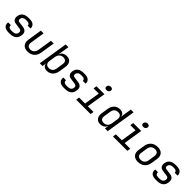

<svg xmlns="http://www.w3.org/2000/svg" viewBox="484 -2599 4431 4431"><g transform="rotate(45 2700.0 -383.5)"><path d="M233 8Q142 8 98 -33.5Q54 -75 65 -151H155Q149 -113 172.5 -91.5Q196 -70 245 -70H289Q339 -70 370 -92Q401 -114 407 -154Q419 -225 355 -234L207 -256Q152 -264 127 -302.5Q102 -341 112 -404Q123 -479 177.5 -518.5Q232 -558 322 -558H366Q447 -558 491 -519.5Q535 -481 529 -415H438Q440 -444 417.5 -463Q395 -482 354 -482H310Q264 -482 235 -461Q206 -440 200 -404Q191 -345 243 -338L381 -318Q519 -298 495 -154Q469 8 277 8Z M853 10Q758 10 710.5 -46.5Q663 -103 678 -200L733 -550H823L768 -200Q758 -138 784.5 -103.5Q811 -69 866 -69Q922 -69 960 -103.5Q998 -138 1008 -200L1063 -550H1153L1098 -200Q1082 -100 1018 -45Q954 10 853 10Z M1486 10Q1423 10 1388.5 -21Q1354 -52 1356 -105H1355L1338 0H1248L1364 -730H1454L1428 -570L1406 -445H1407Q1422 -500 1466 -530Q1510 -560 1577 -560Q1660 -560 1700 -505Q1740 -450 1725 -355L1700 -194Q1684 -97 1628 -43.5Q1572 10 1486 10ZM1469 -68Q1526 -68 1563 -98Q1600 -128 1610 -195L1635 -355Q1646 -423 1618.5 -452.5Q1591 -482 1534 -482Q1479 -482 1441.5 -447Q1404 -412 1393 -350L1370 -200Q1360 -138 1387 -103Q1414 -68 1469 -68Z M2033 8Q1942 8 1898 -33.5Q1854 -75 1865 -151H1955Q1949 -113 1972.5 -91.5Q1996 -70 2045 -70H2089Q2139 -70 2170 -92Q2201 -114 2207 -154Q2219 -225 2155 -234L2007 -256Q1952 -264 1927 -302.5Q1902 -341 1912 -404Q1923 -479 1977.5 -518.5Q2032 -558 2122 -558H2166Q2247 -558 2291 -519.5Q2335 -481 2329 -415H2238Q2240 -444 2217.5 -463Q2195 -482 2154 -482H2110Q2064 -482 2035 -461Q2006 -440 2000 -404Q1991 -345 2043 -338L2181 -318Q2319 -298 2295 -154Q2269 8 2077 8Z M2436 0 2449 -82H2644L2705 -468H2535L2548 -550H2808L2734 -82H2919L2906 0ZM2774 -649Q2741 -649 2725 -666Q2709 -683 2713 -712Q2718 -742 2739.5 -759.5Q2761 -777 2794 -777Q2827 -777 2843.5 -759.5Q2860 -742 2855 -712Q2851 -683 2829 -666Q2807 -649 2774 -649Z M3222 10Q3143 10 3101.5 -46Q3060 -102 3074 -194L3099 -355Q3114 -453 3170 -506.5Q3226 -560 3313 -560Q3375 -560 3410.5 -529Q3446 -498 3445 -445H3446L3464 -570L3490 -730H3580L3464 0H3374L3391 -105H3390Q3375 -50 3331.5 -20Q3288 10 3222 10ZM3265 -68Q3321 -68 3358.5 -103Q3396 -138 3406 -200L3429 -350Q3439 -412 3412.5 -447Q3386 -482 3330 -482Q3273 -482 3236.5 -452.5Q3200 -423 3189 -355L3164 -195Q3154 -128 3181 -98Q3208 -68 3265 -68Z M3636 0 3649 -82H3844L3905 -468H3735L3748 -550H4008L3934 -82H4119L4106 0ZM3974 -649Q3941 -649 3925 -666Q3909 -683 3913 -712Q3918 -742 3939.5 -759.5Q3961 -777 3994 -777Q4027 -777 4043.5 -759.5Q4060 -742 4055 -712Q4051 -683 4029 -666Q4007 -649 3974 -649Z M4454 10Q4357 10 4309 -46.5Q4261 -103 4276 -200L4299 -350Q4314 -450 4378.5 -505Q4443 -560 4545 -560Q4642 -560 4690.5 -503.5Q4739 -447 4724 -351L4700 -200Q4684 -100 4619.5 -45Q4555 10 4454 10ZM4467 -70Q4526 -70 4563 -103Q4600 -136 4610 -200L4633 -350Q4643 -414 4617 -447Q4591 -480 4532 -480Q4474 -480 4436.5 -447Q4399 -414 4389 -350L4366 -200Q4356 -136 4382.5 -103Q4409 -70 4467 -70Z M5033 8Q4942 8 4898 -33.5Q4854 -75 4865 -151H4955Q4949 -113 4972.5 -91.5Q4996 -70 5045 -70H5089Q5139 -70 5170 -92Q5201 -114 5207 -154Q5219 -225 5155 -234L5007 -256Q4952 -264 4927 -302.5Q4902 -341 4912 -404Q4923 -479 4977.5 -518.5Q5032 -558 5122 -558H5166Q5247 -558 5291 -519.5Q5335 -481 5329 -415H5238Q5240 -444 5217.5 -463Q5195 -482 5154 -482H5110Q5064 -482 5035 -461Q5006 -440 5000 -404Q4991 -345 5043 -338L5181 -318Q5319 -298 5295 -154Q5269 8 5077 8Z"/></g></svg>

Font: JetBrains Mono NL
Style: Italic
Weight: 400
Italic angle: -9°
Monospace: yes
Designer: Philipp Nurullin, Konstantin Bulenkov
Foundry: JetBrains
Version: Version 2.305; ttfautohint (v1.8.4.7-5d5b)